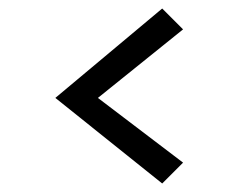

<svg xmlns="http://www.w3.org/2000/svg" viewBox="-20 -438 560 451"><path d="M410 -56 361 -7 110 -208 361 -418 410 -369 210 -208Z"/></svg>

Font: Iceland
Style: Regular
Weight: 400
Designer: Cyreal (www.cyreal.org)
Foundry: Cyreal (www.cyreal.org)
Version: Version 1.001